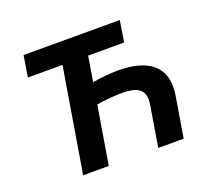

<svg xmlns="http://www.w3.org/2000/svg" viewBox="-122 -887 1158 1047"><g transform="rotate(-20 456.5 -363.5)"><path d="M668.3 -727.3H110.1L90.2 -604H291.2L191.1 0H339.8L395.6 -336.3C440.7 -344.8 506.4 -349.4 544 -349.4C640.3 -349.4 679.7 -318.5 665.5 -234.4L626.8 0H774.5L813.2 -234.4C841.3 -399.9 739.7 -472.3 564.6 -472.3C527.3 -472.3 462 -467.3 415.8 -458.1L440 -604H648.8Z"/></g></svg>

Font: Magic Ui Pro
Style: Bold Italic
Weight: 700
Italic angle: -9.39999°
Designer: Stefan Endress, Andreas Faust
Version: Version 1.000;FEAKit 1.0